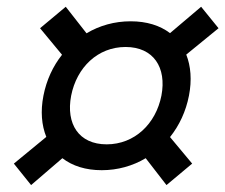

<svg xmlns="http://www.w3.org/2000/svg" viewBox="-20 -611 666 568"><path d="M281 -107.5C328 -107.5 372.5 -120 411 -143L472.5 -63.5L548.5 -127L483 -205.5C510.5 -240 530 -281.5 539 -328C548 -374 544.5 -415.5 531 -449.5L626.5 -527.5L575 -591L483 -513C453.5 -535.5 414 -548 366.5 -548C319 -548 274.5 -535.5 236 -512.5L174.5 -591L98.5 -527.5L163.5 -449C136.5 -415 117.5 -374 108.5 -328C99.5 -282 103 -240.5 117 -206L21 -127L72 -63.5L164.5 -143C194.5 -120 233.5 -107.5 281 -107.5ZM295.5 -184C213 -184 174.5 -244.5 190.5 -328C207 -411.5 269 -472 351.5 -472C434 -472 473.5 -411.5 457.5 -328C441 -244.5 378 -184 295.5 -184Z"/></svg>

Font: Monaspace Neon
Style: Italic
Weight: 400
Italic angle: -11°
Designer: Riley Cran & the Lettermatic Team
Foundry: Lettermatic
Version: Version 1.200 (Monaspace Neon)